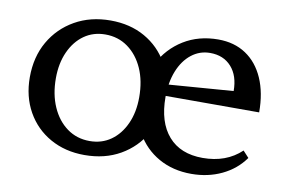

<svg xmlns="http://www.w3.org/2000/svg" viewBox="-60 -593 1061 706"><g transform="rotate(10 470.5 -240.0)"><path d="M291 12Q219 12 163 -19.5Q107 -51 75.5 -107Q44 -163 44 -235Q44 -311 77 -368.5Q110 -426 168 -459Q226 -492 301 -492Q374 -492 429.5 -460.5Q485 -429 516.5 -373.5Q548 -318 548 -245Q548 -170 515 -112Q482 -54 424.5 -21Q367 12 291 12ZM301 -42Q346 -42 380 -66Q414 -90 433.5 -133Q453 -176 453 -232Q453 -293 432.5 -339Q412 -385 375.5 -411.5Q339 -438 291 -438Q246 -438 212 -414Q178 -390 158.5 -347Q139 -304 139 -248Q139 -188 159.5 -141.5Q180 -95 216.5 -68.5Q253 -42 301 -42ZM690 12Q621 12 568 -18Q515 -48 485 -101Q455 -154 455 -222Q455 -302 486.5 -362.5Q518 -423 574 -457.5Q630 -492 703 -492Q763 -492 806.5 -463Q850 -434 873.5 -380.5Q897 -327 897 -254H514V-294L791 -315Q791 -372 761.5 -405Q732 -438 682 -438Q643 -438 612.5 -414Q582 -390 565 -347.5Q548 -305 548 -250Q548 -156 593 -104.5Q638 -53 721 -53Q809 -53 865 -106L887 -82Q855 -37 803.5 -12.5Q752 12 690 12Z"/></g></svg>

Font: Platypi Light Light
Style: Regular
Weight: 300
Version: Version 1.200